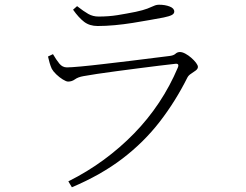

<svg xmlns="http://www.w3.org/2000/svg" viewBox="-20 -751 1040 812"><path d="M183 -512 204 -522Q218 -498 231 -482Q244 -466 263 -466Q280 -466 323 -470Q366 -474 420.5 -480.5Q475 -487 530.5 -493.5Q586 -500 630.5 -506Q675 -512 695 -514Q714 -516 722 -523.5Q730 -531 741 -531Q751 -531 764 -524Q777 -517 789 -506.5Q801 -496 809 -485.5Q817 -475 817 -468Q817 -460 808 -453Q799 -446 788.5 -439.5Q778 -433 773 -424Q722 -322 655 -235.5Q588 -149 497.5 -80Q407 -11 284 41L269 16Q349 -24 418.5 -75Q488 -126 547 -186.5Q606 -247 652.5 -317Q699 -387 732 -465Q740 -484 720 -481Q692 -478 651.5 -473Q611 -468 564.5 -462Q518 -456 473 -450Q428 -444 391 -438.5Q354 -433 333 -429Q310 -425 297 -415.5Q284 -406 268 -406Q260 -406 245.5 -415Q231 -424 218 -436.5Q205 -449 199 -460Q194 -471 190 -484.5Q186 -498 183 -512ZM672 -677Q645 -672 611.5 -666Q578 -660 540.5 -654Q503 -648 465 -644.5Q427 -641 393 -641Q359 -641 336 -658.5Q313 -676 289 -710L306 -725Q334 -703 353.5 -692Q373 -681 397 -681Q440 -681 477 -687Q514 -693 554 -701Q586 -708 603 -714.5Q620 -721 630.5 -726Q641 -731 653 -731Q678 -731 697.5 -723.5Q717 -716 717 -702Q717 -693 706.5 -687.5Q696 -682 672 -677Z"/></svg>

Font: Source Han Serif JP VF
Style: Regular
Weight: 250
Designer: Ryoko NISHIZUKA 西塚涼子 (kana & ideographs); Frank Grießhammer (Latin, Greek & Cyrillic); Wenlong ZHANG 张文龙 (bopomofo); San
Foundry: Adobe
Version: Version 2.001;hotconv 1.1.0;makeotfexe 2.6.0